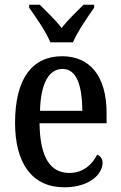

<svg xmlns="http://www.w3.org/2000/svg" viewBox="-20 -786 513 816"><path d="M194 -606H290C309 -651 353 -715 380 -753V-766H335C306 -737 268 -701 242 -667C216 -701 178 -737 149 -766H104V-753C131 -715 176 -651 194 -606ZM253 10C366 10 416 -50 416 -94C416 -112 405 -124 393 -129C372 -87 334 -51 275 -51C194 -51 150 -116 148 -262H433V-305C433 -463 362 -547 244 -547C117 -547 44 -452 44 -264C44 -90 118 10 253 10ZM330 -315H150C153 -429 186 -493 246 -493C306 -493 329 -422 330 -315Z"/></svg>

Font: Noto Serif Sinhala Condensed Medium
Style: Regular
Weight: 500
Width: 3
Designer: Jelle Bosma - Monotype Design Team
Foundry: Monotype Imaging Inc.
Version: Version 2.007